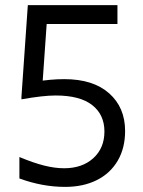

<svg xmlns="http://www.w3.org/2000/svg" viewBox="-20 -720 560 752"><path d="M144 -357 120 -400Q177 -410 232 -410Q345 -410 407.5 -354.5Q470 -299 470 -207Q470 -140 441 -90.5Q412 -41 359 -14.5Q306 12 235 12Q146 12 56 -21V-105Q111 -82 153 -71.5Q195 -61 231 -61Q302 -61 345.5 -100.5Q389 -140 389 -205Q389 -271 341 -308.5Q293 -346 198 -346Q149 -346 64 -331V-341L89 -700H168ZM143 -626V-700H440V-626Z"/></svg>

Font: TASA Explorer VF
Style: Regular
Weight: 400
Designer: Weizhong Zhang
Foundry: Local Remote
Version: Version 1.000;Glyphs 3.2 (3192)